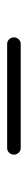

<svg xmlns="http://www.w3.org/2000/svg" viewBox="211 -951 78 540"><g transform="rotate(90 250.0 -681.0)"><path d="M103.5 -662.1Q95.7 -662.1 90.3 -668Q85 -673.8 85 -681.2Q85 -688.5 90.3 -694.3Q95.7 -700.2 103.5 -700.2H396.5Q404.3 -700.2 409.7 -694.3Q415 -688.5 415 -681.2Q415 -673.8 409.7 -668Q404.3 -662.1 396.5 -662.1Z"/></g></svg>

Font: Rounded Mgen+ 2m light
Style: Regular
Weight: 200
Designer: [Source Han Sans]
Ryoko NISHIZUKA  (kana & ideographs); Paul D. Hunt (Latin, Greek & Cyrillic); Wenlong ZHANG  (bopomofo
Version: Version 1.059.20150602